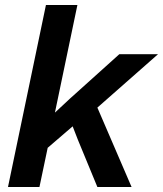

<svg xmlns="http://www.w3.org/2000/svg" viewBox="-20 -749 653 769"><path d="M164 -729H290L200 -298L259 -353L458 -532H613L370 -318L507 0H370L292 -189L271 -243L171 -157L138 0H12Z"/></svg>

Font: Mona Sans SemiBold
Style: Italic
Weight: 600
Italic angle: -11.7°
Designer: Deni Anggara
Foundry: GitHub
Version: Version 2.000